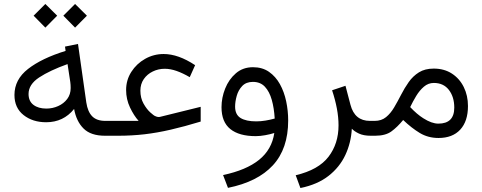

<svg xmlns="http://www.w3.org/2000/svg" viewBox="-20 -678 2409 959"><path d="M355 -658.2 414.1 -599.6 355 -540 296.4 -599.6ZM206.5 -658.2 265.6 -599.6 206.5 -540 147.9 -599.6ZM504.4 0Q433.6 0 397.5 -35.9Q361.3 -71.8 350.1 -133.8Q296.9 -67.4 210.4 -67.4Q143.1 -67.4 97.7 -103.3Q52.2 -139.2 52.2 -203.6Q52.2 -280.8 120.1 -333.7Q188 -386.7 307.6 -423.8L304.7 -445.3L369.6 -458.5L411.1 -166Q418 -120.1 440.4 -97.2Q462.9 -74.2 505.9 -74.2H524.9V0ZM333 -238.3Q333 -254.4 331.1 -268.1L317.4 -357.9Q229 -326.2 175.8 -291.3Q122.6 -256.3 122.6 -208.5Q122.6 -172.9 147 -154.3Q171.4 -135.7 211.4 -135.7Q242.7 -135.7 270.5 -148.2Q298.3 -160.6 315.7 -183.6Q333 -206.5 333 -238.3Z M672.4 -74.2Q648.9 -100.1 629.4 -141.1Q609.9 -182.1 609.9 -228.5Q609.9 -278.3 636 -319.1Q662.1 -359.9 704.8 -384Q747.6 -408.2 797.4 -408.2Q870.6 -408.2 954.6 -352.5L927.7 -292.5Q893.6 -312.5 862.3 -323.5Q831.1 -334.5 802.7 -334.5Q771 -334.5 743.2 -321Q715.3 -307.6 698.2 -283Q681.2 -258.3 681.2 -225.1Q681.2 -188.5 697 -160.4Q712.9 -132.3 731 -116.2Q749 -100.1 755.4 -98.1Q768.6 -91.8 778.8 -94.2L982.4 -144.5V-70.8Q900.4 -45.9 832.5 -30.3Q764.6 -14.6 701.7 -7.3Q638.7 0 569.8 0H505.4V-74.2Z M1419.4 -76.2Q1419.4 64.9 1343 147.7Q1266.6 230.5 1118.7 260.3L1094.2 196.3Q1210 171.9 1273.9 120.4Q1337.9 68.8 1350.1 -13.7Q1330.1 -7.3 1304.7 -2.7Q1279.3 2 1257.3 2Q1174.3 2 1130.4 -33.4Q1086.4 -68.8 1086.4 -142.6Q1086.4 -189.9 1104.7 -235.8Q1123 -281.7 1158.2 -312Q1193.4 -342.3 1243.7 -342.3Q1290.5 -342.3 1323.7 -319.1Q1356.9 -295.9 1378.2 -257.6Q1399.4 -219.2 1409.4 -171.9Q1419.4 -124.5 1419.4 -76.2ZM1259.8 -71.8Q1282.2 -71.8 1305.9 -75.7Q1329.6 -79.6 1352.1 -85.9Q1349.1 -138.2 1337.4 -179.4Q1325.7 -220.7 1303 -244.9Q1280.3 -269 1243.2 -269Q1209.5 -269 1189.9 -248.5Q1170.4 -228 1162.4 -199.2Q1154.3 -170.4 1154.3 -145.5Q1154.3 -105.5 1181.6 -88.6Q1209 -71.8 1259.8 -71.8Z M1831.5 0Q1796.4 0 1773.2 -10.7Q1750 -21.5 1737.3 -35.2Q1733.4 35.6 1704.8 96.4Q1676.3 157.2 1621.1 200.4Q1565.9 243.7 1480.5 261.2L1457 197.3Q1570.8 170.4 1620.8 105Q1670.9 39.6 1670.9 -51.8Q1670.9 -92.3 1662.6 -136.2Q1654.3 -180.2 1638.7 -227.1L1705.6 -249.5L1730.5 -154.8Q1751.5 -74.2 1827.6 -74.2H1849.1V0Z M2170.4 11.2Q2118.2 11.2 2076.9 -13.7Q2035.6 -38.6 1993.7 -78.6Q1964.4 -43 1934.8 -21.5Q1905.3 0 1853.5 0H1829.6V-74.2H1851.6Q1885.3 -74.2 1908.2 -93Q1931.2 -111.8 1948.7 -141.6Q1966.3 -171.4 1983.4 -204.8Q2000.5 -238.3 2021.5 -268.1Q2042.5 -297.9 2072.5 -316.7Q2102.5 -335.4 2146.5 -335.4Q2198.7 -335.4 2237.1 -310.5Q2275.4 -285.6 2296.4 -243.2Q2317.4 -200.7 2317.4 -148.4Q2317.4 -72.3 2278.8 -30.5Q2240.2 11.2 2170.4 11.2ZM2147 -263.7Q2119.1 -263.7 2097.4 -245.1Q2075.7 -226.6 2058.8 -198.7Q2042 -170.9 2028.8 -143.1Q2063 -106.9 2094.2 -87.4Q2136.2 -60.5 2169.4 -60.5Q2249 -60.5 2249 -140.6Q2249 -193.8 2222.2 -228.8Q2195.3 -263.7 2147 -263.7Z"/></svg>

Font: Vazirmatn FD NL Light
Style: Regular
Weight: 300
Designer: Saber Rastikerdar
Foundry: Saber Rastikerdar
Version: Version 33.003